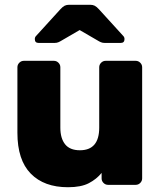

<svg xmlns="http://www.w3.org/2000/svg" viewBox="-20 -775 674 805"><path d="M80 -520H206Q217 -520 225 -512Q233 -504 233 -493V-240Q233 -195 253 -170Q273 -145 315 -145Q396 -145 396 -240V-493Q396 -504 404 -512Q412 -520 423 -520H549Q560 -520 568 -512Q576 -504 576 -493V-27Q576 -16 568 -8Q560 0 549 0H433Q422 0 414 -8Q406 -16 406 -27V-50Q385 -24 352.5 -7Q320 10 265 10Q165 10 109 -47Q53 -104 53 -218V-493Q53 -504 61 -512Q69 -520 80 -520ZM395 -736 497 -624Q502 -619 502 -611Q502 -595 486 -595H419Q410 -595 403 -598Q396 -601 388 -606L314 -649L240 -606Q232 -601 225 -598Q218 -595 209 -595H142Q126 -595 126 -611Q126 -619 131 -624L233 -736Q243 -747 251 -751Q259 -755 270 -755H358Q369 -755 377 -751Q385 -747 395 -736Z"/></svg>

Font: Rubik
Style: Regular
Weight: 700
Designer: Hubert & Fischer
Foundry: Hubert & Fischer
Version: Version 1.100